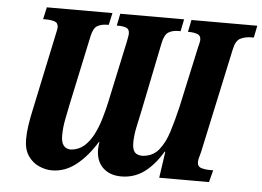

<svg xmlns="http://www.w3.org/2000/svg" viewBox="-51 -781 1170 857"><g transform="rotate(5 534.0 -352.5)"><path d="M210 9Q182 9 152.5 -4Q123 -17 103.5 -45.5Q84 -74 84 -120Q84 -149 89 -182.5Q94 -216 102 -252L174 -592Q177 -607 179 -615.5Q181 -624 181 -628Q181 -649 165 -654.5Q149 -660 124 -660H113L125 -714H419L407 -660H401Q374 -660 356 -649.5Q338 -639 330 -600L264 -291Q259 -264 251 -226Q243 -188 243 -149Q243 -91 288 -91Q322 -94 346 -115Q370 -136 387 -169Q404 -202 415.5 -241Q427 -280 435 -317L494 -592Q500 -622 500 -628Q500 -649 486 -654.5Q472 -660 451 -660H443L454 -714H740L729 -660H719Q693 -660 675 -649Q657 -638 649 -599L586 -290Q579 -258 570.5 -218Q562 -178 562 -146Q562 -116 573 -103.5Q584 -91 608 -91Q654 -94 680.5 -126.5Q707 -159 723 -210Q739 -261 753 -320L813 -595Q816 -607 818 -615.5Q820 -624 820 -628Q820 -649 803.5 -654.5Q787 -660 765 -660H762L773 -714H1068L1057 -660H1046Q1019 -660 997.5 -649.5Q976 -639 968 -599L867 -130Q863 -116 860 -104.5Q857 -93 857 -86Q857 -65 874 -59.5Q891 -54 917 -54H928L914 0H691L708 -118H705Q668 -56 623 -23.5Q578 9 521 9Q470 9 439 -20.5Q408 -50 408 -103Q408 -112 409 -118.5Q410 -125 411 -136H409Q369 -70 319 -30.5Q269 9 210 9Z"/></g></svg>

Font: Noto Serif ExtraCondensed ExtraBold
Style: Italic
Weight: 800
Width: 2
Italic angle: -12°
Designer: Monotype Design Team
Foundry: Monotype Imaging Inc.
Version: Version 2.013